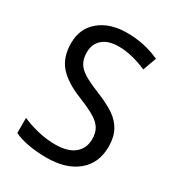

<svg xmlns="http://www.w3.org/2000/svg" viewBox="-176 -831 869 949"><g transform="rotate(30 258.5 -357.0)"><path d="M233 10Q176 10 128 1Q80 -8 48 -24V-110Q88 -92 138 -80Q188 -68 237 -68Q309 -68 346.5 -98.5Q384 -129 384 -183Q384 -218 369.5 -242Q355 -266 322.5 -285.5Q290 -305 228 -330Q140 -365 98 -413.5Q56 -462 56 -542Q56 -626 115.5 -675Q175 -724 272 -724Q371 -724 458 -684L430 -607Q343 -645 270 -645Q210 -645 178 -617Q146 -589 146 -541Q146 -505 160 -481Q174 -457 204 -438.5Q234 -420 291 -397Q355 -371 393.5 -345.5Q432 -320 452.5 -282.5Q473 -245 473 -191Q473 -96 408.5 -43Q344 10 233 10Z"/></g></svg>

Font: Noto Sans Display
Style: Regular
Weight: 400
Designer: Monotype Design team
Foundry: Monotype Imaging Inc.
Version: Version 1.000